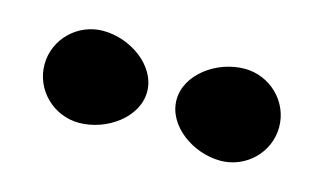

<svg xmlns="http://www.w3.org/2000/svg" viewBox="-38 -732 584 347"><g transform="rotate(15 254.0 -559.0)"><path d="M387 -473C434 -473 474 -511 474 -559C474 -607 434 -645 387 -645C335 -645 282 -607 282 -559C282 -511 335 -473 387 -473ZM122 -473C174 -473 227 -511 227 -559C227 -607 174 -645 122 -645C75 -645 35 -607 35 -559C35 -511 75 -473 122 -473Z"/></g></svg>

Font: Charger
Style: Hemi
Weight: 900
Designer: Jasper
Foundry: Cannot Into Space Fonts
Version: Version 0.99